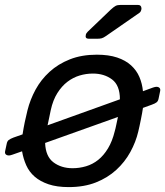

<svg xmlns="http://www.w3.org/2000/svg" viewBox="-27 -753 673 783"><path d="M323 -611Q324 -617 331 -624L425 -714Q437 -725 444.5 -729Q452 -733 466 -733H535Q550 -733 550 -717Q548 -705 542 -701L405 -606Q395 -599 388 -597Q381 -595 370 -595H335Q319 -595 323 -611ZM-6 -137 0 -165Q2 -177 8.5 -182Q15 -187 28 -192L65 -205Q69 -231 74 -255Q79 -279 85 -303Q96 -347 118 -387.5Q140 -428 175 -460Q210 -492 258 -511Q306 -530 368 -530Q416 -530 450.5 -518.5Q485 -507 507.5 -486.5Q530 -466 541.5 -439Q553 -412 556 -381L597 -396Q606 -399 611 -399Q619 -399 623.5 -394.5Q628 -390 626 -381L620 -352Q618 -341 612 -336Q606 -331 592 -326L556 -313Q555 -304 552.5 -291.5Q550 -279 547.5 -265.5Q545 -252 542 -239Q539 -226 537 -217Q527 -174 504.5 -133Q482 -92 447 -60Q412 -28 364 -9Q316 10 253 10Q205 10 171 -1.5Q137 -13 114.5 -32.5Q92 -52 80 -79Q68 -106 63 -136L23 -122Q14 -119 10 -119Q1 -119 -3.5 -123.5Q-8 -128 -6 -137ZM167 -242 462 -348Q462 -405 430 -429Q398 -453 352 -453Q324 -453 297.5 -445Q271 -437 248 -419.5Q225 -402 207 -373.5Q189 -345 180 -304Q178 -294 174 -275Q170 -256 167 -242ZM157 -170Q159 -115 191 -91Q223 -67 269 -67Q297 -67 324 -75Q351 -83 373.5 -101Q396 -119 413.5 -148Q431 -177 441 -218Q444 -228 447.5 -245.5Q451 -263 454 -276Z"/></svg>

Font: SVN-Rubik
Style: Italic
Weight: 400
Italic angle: -12°
Designer: Hubert and Fischer
Foundry: Hubert & Fischer
Version: Version 2.101; ttfautohint (v1.8.3)